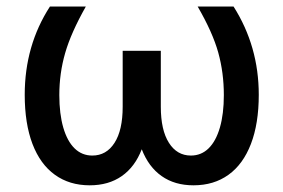

<svg xmlns="http://www.w3.org/2000/svg" viewBox="-20 -550 856 580"><path d="M159.2 -262.7Q159.2 -206.1 171.1 -164.8Q183.1 -123.5 205.3 -101.8Q227.5 -80.1 258.8 -80.1Q301.3 -80.1 325.9 -118.4Q350.6 -156.7 350.6 -227.5V-396.5H465.8V-227.5Q465.8 -157.2 490.2 -118.7Q514.6 -80.1 556.6 -80.1Q587.9 -80.1 610.1 -101.8Q632.3 -123.5 644.3 -164.8Q656.2 -206.1 656.2 -262.7Q656.2 -330.1 639.4 -390.9Q622.6 -451.7 577.1 -530.3H685.5Q761.7 -410.2 761.7 -263.7Q761.7 -176.8 738 -115.2Q714.4 -53.7 670.2 -22Q626 9.8 564.5 9.8Q507.8 9.8 468.3 -18.1Q428.7 -45.9 408.2 -99.1Q387.7 -45.9 347.9 -18.1Q308.1 9.8 251 9.8Q189.9 9.8 145.8 -22Q101.6 -53.7 78.1 -115.2Q54.7 -176.8 54.7 -263.7Q54.7 -412.6 130.9 -530.3H239.3Q194.3 -450.7 176.8 -389.6Q159.2 -328.6 159.2 -262.7Z"/></svg>

Font: Pretendard GOV Medium
Style: Regular
Weight: 500
Designer: Base glyphs from Inter by Rasmus Andersson; Hangeul glyphs from Noto Sans CJK(Source Han Sans) by Jang Soo-young and Kan
Foundry: Kil Hyung-jin
Version: Version 1.309